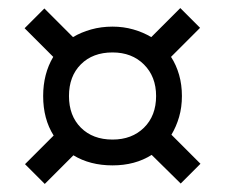

<svg xmlns="http://www.w3.org/2000/svg" viewBox="-20 -548 558 476"><path d="M91 -92 42 -141 113 -212Q87 -253 87 -310Q87 -365 112 -407L41 -478L90 -527L161 -456Q181 -468 206 -475Q231 -482 259 -482Q286 -482 310.5 -475Q335 -468 355 -456L427 -528L476 -479L404 -407Q417 -387 424 -362.5Q431 -338 431 -310Q431 -282 424 -258Q417 -234 405 -214L477 -142L428 -93L356 -164Q315 -138 259 -138Q203 -138 162 -163ZM259 -202Q307 -202 337 -231.5Q367 -261 367 -310Q367 -358 337 -388Q307 -418 259 -418Q210 -418 180.5 -388.5Q151 -359 151 -310Q151 -261 180.5 -231.5Q210 -202 259 -202Z"/></svg>

Font: Imprima
Style: Regular
Weight: 400
Designer: Eduardo Tunni
Foundry: Eduardo Tunni
Version: Version 1.002; ttfautohint (v1.8.4.7-5d5b);gftools[0.9.23]